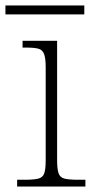

<svg xmlns="http://www.w3.org/2000/svg" viewBox="-34 -686 343 706"><path d="M29 0V-25H56Q89 -25 106 -29Q123 -33 128.5 -48Q134 -63 134 -97V-439Q134 -472 128 -487.5Q122 -503 107 -507Q92 -511 64 -511H49V-536H176V-98Q176 -64 181.5 -48.5Q187 -33 204 -29Q221 -25 255 -25H280V0ZM-14 -633V-666H276V-633Z"/></svg>

Font: Noto Serif Armenian ExtraLight
Style: Regular
Weight: 250
Version: Version 2.007